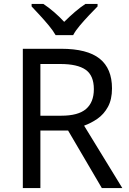

<svg xmlns="http://www.w3.org/2000/svg" viewBox="-20 -964 662 984"><path d="M294 -714Q427 -714 490.5 -663.5Q554 -613 554 -511Q554 -454 533 -416Q512 -378 479.5 -355.5Q447 -333 411 -320L607 0H502L329 -295H187V0H97V-714ZM289 -636H187V-371H294Q381 -371 421 -405.5Q461 -440 461 -507Q461 -577 419 -606.5Q377 -636 289 -636ZM265 -784Q252 -807 230 -833.5Q208 -860 184 -886Q160 -912 142 -931V-944H202Q228 -927 256 -903Q284 -879 309 -852Q336 -879 364 -903Q392 -927 418 -944H480V-931Q461 -912 436.5 -886Q412 -860 389.5 -833.5Q367 -807 355 -784Z"/></svg>

Font: Noto Sans Mayan Numerals
Style: Regular
Weight: 400
Designer: Monotype Design Team
Foundry: Monotype Imaging Inc.
Version: Version 2.001; ttfautohint (v1.8.4.7-5d5b)